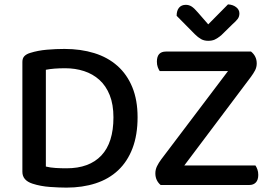

<svg xmlns="http://www.w3.org/2000/svg" viewBox="-20 -843 1240 875"><path d="M497 -308Q497 -367 480 -409.5Q463 -452 433 -479Q403 -506 363 -519Q323 -532 277 -532Q224 -532 189 -525V-84Q209 -79 233.5 -77.5Q258 -76 283 -76Q387 -76 442 -134.5Q497 -193 497 -308ZM607 -309Q607 -228 584 -167.5Q561 -107 518.5 -67Q476 -27 416 -7.5Q356 12 283 12Q251 12 208 9Q165 6 128 -6Q82 -21 82 -60V-561Q82 -578 91.5 -587.5Q101 -597 118 -602Q153 -613 194 -616.5Q235 -620 274 -620Q348 -620 409.5 -601Q471 -582 515 -543Q559 -504 583 -445.5Q607 -387 607 -309ZM1124 -608Q1150 -587 1150 -554Q1150 -537 1142.5 -522.5Q1135 -508 1123 -492L820 -89H1144Q1149 -82 1153 -71Q1157 -60 1157 -46Q1157 -23 1146 -11.5Q1135 0 1117 0H712Q701 -9 694.5 -22.5Q688 -36 688 -53Q688 -70 695.5 -85.5Q703 -101 715 -117L1019 -519H708Q703 -526 699 -537Q695 -548 695 -562Q695 -608 736 -608ZM1019 -823Q1041 -822 1056 -810.5Q1071 -799 1071 -782Q1071 -767 1063 -756.5Q1055 -746 1039 -732L988 -682Q971 -668 958.5 -662.5Q946 -657 929 -657Q910 -657 896 -665Q882 -673 868 -687L785 -771Q785 -795 796 -808Q807 -821 827 -821Q841 -821 853 -813.5Q865 -806 882 -786L929 -732Z"/></svg>

Font: Baloo Paaji 2 Medium
Style: Regular
Weight: 500
Designer: Shuchita Grover, Noopur Datye and Ek Type
Foundry: Ek Type
Version: Version 1.640;hotconv 1.0.111;makeotfexe 2.5.65597; ttfautoh